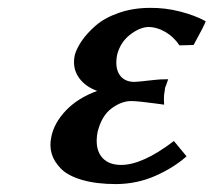

<svg xmlns="http://www.w3.org/2000/svg" viewBox="-20 -460 545 490"><path d="M357.9 -391.1Q335.9 -390.1 311.5 -371.1Q287.1 -352.1 278.8 -319.8Q272.9 -287.1 285.2 -269Q297.4 -251 323.2 -251Q330.1 -251 373 -255.9Q386.7 -257.8 409.2 -257.8L403.8 -242.2Q400.9 -237.8 399.9 -225.1Q397.5 -215.3 398.9 -192.9Q395.5 -193.4 377.7 -195.8Q359.9 -198.2 341.8 -200.2Q323.7 -202.1 314.9 -202.1Q290 -202.1 264.6 -183.3Q239.3 -164.6 229 -123Q221.7 -83.5 238 -61.3Q254.4 -39.1 289.1 -39.1Q343.8 -39.1 423.8 -100.1L456.1 -61Q422.9 -31.7 376.5 -11.2Q330.1 9.3 276.9 9.8Q226.1 9.8 189.9 -0.7Q153.8 -11.2 136 -29.1Q118.2 -46.9 112.1 -67.1Q106 -87.4 110.8 -109.9Q117.7 -146 148.2 -178Q178.7 -210 228 -228Q195.8 -239.7 179.9 -263.9Q164.1 -288.1 170.9 -319.8Q175.8 -336.9 189 -356.2Q202.1 -375.5 224.6 -395Q247.1 -414.6 283.4 -427.2Q319.8 -439.9 362.8 -439.9Q400.9 -440.4 439.2 -430.7Q477.5 -420.9 504.9 -405.8Q503.4 -398.4 474.1 -345.2L438 -344.2Q423.8 -365.7 402.1 -378.4Q380.4 -391.1 357.9 -391.1Z"/></svg>

Font: Linear Smooth
Style: Bold Italic
Weight: 700
Designer: Philipp H. Poll, Flanker
Foundry: Philipp H. Poll, reworked by Flanker
Version: Version 1.061 | FøM Fix